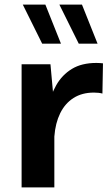

<svg xmlns="http://www.w3.org/2000/svg" viewBox="-20 -811 485 831"><path d="M243.9 -621.9 176.4 -791H78.7L162.6 -621.9ZM402.3 -621.9 334.8 -791H237L320.9 -621.9ZM73.5 -532.8V0H215.2V-347.9L198.4 -532.8ZM423.3 -406.1 425.7 -536.9Q419.1 -537.7 411.9 -538.1Q404.7 -538.6 397.5 -538.6Q333.5 -538.6 291.1 -512.7Q248.7 -486.8 223.6 -442.6Q198.6 -398.5 186.5 -342.9Q174.5 -287.4 171.1 -227.5L215.3 -220.8Q219.6 -278.2 240.5 -320.8Q261.4 -363.4 298.1 -386.8Q334.9 -410.3 386.6 -410.3Q407.9 -410.3 423.3 -406.1Z"/></svg>

Font: Estedad-FD VF
Style: Regular
Weight: 100
Designer: Amin Abedi
Version: Version 7.3